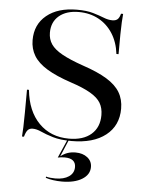

<svg xmlns="http://www.w3.org/2000/svg" viewBox="-55 -626 658 868"><g transform="rotate(5 274.5 -192.0)"><path d="M286.3 11.3Q234.7 11.3 201.2 1.2Q167.7 -8.9 146 -19Q124.2 -29 106.5 -29Q91.9 -29 83.9 -19.8Q75.8 -10.5 70.2 10.5H61.3Q62.9 -7.3 63.7 -32.7Q64.5 -58.1 64.9 -98.8Q65.3 -139.5 65.3 -202.4H74.2Q83.9 -106.5 137.1 -52.4Q190.3 1.6 273.4 1.6Q337.9 1.6 374.2 -29.8Q410.5 -61.3 410.5 -116.9Q410.5 -149.2 396.8 -172.2Q383.1 -195.2 350 -214.5Q316.9 -233.9 260.5 -252.4Q192.7 -275 150.8 -300.4Q108.9 -325.8 89.9 -357.3Q71 -388.7 71 -428.2Q71 -499.2 121.8 -540.7Q172.6 -582.3 259.7 -582.3Q303.2 -582.3 332.3 -573.8Q361.3 -565.3 382.3 -556.9Q403.2 -548.4 422.6 -548.4Q437.1 -548.4 445.6 -555.6Q454 -562.9 458.9 -581.5H468.5Q466.9 -564.5 465.7 -543.1Q464.5 -521.8 464.1 -488.3Q463.7 -454.8 463.7 -398.4H454Q447.6 -451.6 422.6 -490.7Q397.6 -529.8 358.1 -551.2Q318.5 -572.6 268.5 -572.6Q212.1 -572.6 179 -544.8Q146 -516.9 146 -468.5Q146 -438.7 161.3 -416.1Q176.6 -393.5 212.1 -373.8Q247.6 -354 308.1 -333.1Q375.8 -310.5 417.3 -285.1Q458.9 -259.7 477.8 -227.8Q496.8 -196 496.8 -154Q496.8 -76.6 440.7 -32.7Q384.7 11.3 286.3 11.3ZM258.1 197.6Q238.7 197.6 218.5 194.8Q198.4 191.9 184.7 187.1L185.5 181.5Q193.5 183.9 204.8 185.1Q216.1 186.3 227.4 186.3Q266.1 186.3 289.1 170.6Q312.1 154.8 312.1 127.4Q312.1 108.1 299.6 98Q287.1 87.9 262.1 87.9Q254 87.9 246 88.7Q237.9 89.5 230.6 91.1L267.7 6.5H274.2L241.1 84.7Q256.5 72.6 273 66.9Q289.5 61.3 308.9 61.3Q341.9 61.3 362.9 77.8Q383.9 94.4 383.9 121Q383.9 155.6 349.6 176.6Q315.3 197.6 258.1 197.6Z"/></g></svg>

Font: Playfair 144pt SemiExpanded Medium
Style: Regular
Weight: 500
Width: 6
Designer: Claus Eggers Sørensen
Foundry: Claus Eggers Sørensen
Version: Version 2.203